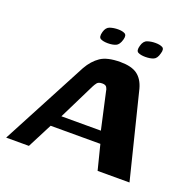

<svg xmlns="http://www.w3.org/2000/svg" viewBox="-132 -699 810 809"><g transform="rotate(20 273.5 -295.0)"><path d="M411 -520Q391 -520 379 -526Q367 -532 374 -556Q380 -579 396.5 -584.5Q413 -590 432 -590Q452 -590 463.5 -584Q475 -578 468 -556Q462 -532 447.5 -526Q433 -520 411 -520ZM243 -520Q223 -520 211 -526Q199 -532 206 -557Q212 -579 228.5 -584.5Q245 -590 265 -590Q284 -590 295 -584Q306 -578 300 -557Q293 -532 278.5 -526Q264 -520 243 -520ZM-23 0 181 -386Q202 -423 232 -443.5Q262 -464 321 -464Q371 -464 397 -445Q423 -426 434 -386L530 0H387L359 -111H136L79 0ZM165 -164H342L306 -326Q305 -336 300 -344.5Q295 -353 280 -353Q263 -353 256.5 -344.5Q250 -336 245 -326Z"/></g></svg>

Font: Genos Thin SemiBold
Style: Italic
Weight: 600
Italic angle: -8°
Version: Version 1.010